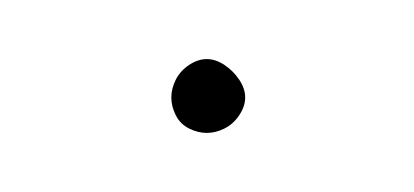

<svg xmlns="http://www.w3.org/2000/svg" viewBox="-20 -573 140 65"><path d="M38 -540Q38 -537 39.5 -534Q41 -531 44 -529.5Q47 -528 50 -528Q53 -528 56 -529.5Q59 -531 61 -534Q63 -537 63 -540Q63 -543 61 -546Q59 -549 56 -551Q53 -553 50 -553Q47 -553 44 -551Q41 -549 39.5 -546Q38 -543 38 -540Z"/></svg>

Font: Linefont Thin
Style: Regular
Weight: 100
Monospace: yes
Version: Version 3.002;gftools[0.9.33]